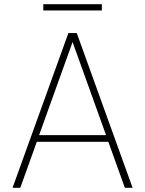

<svg xmlns="http://www.w3.org/2000/svg" viewBox="-20 -898 694 918"><path d="M187 -848V-878H467V-848ZM40 0 307 -740H347L614 0H577L498 -220H156L77 0ZM167 -252H487L327 -697Z"/></svg>

Font: Be Vietnam Pro Thin
Style: Regular
Weight: 100
Designer: Lam Bao, Tony Le, Vietanh Nguyen
Foundry: Yellow Type Foundry
Version: Version 1.002; ttfautohint (v1.8.3)